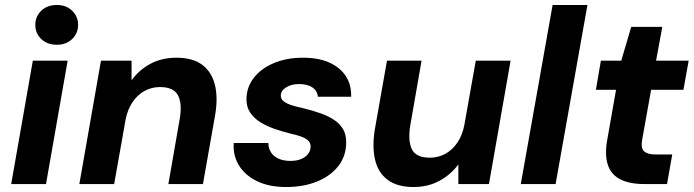

<svg xmlns="http://www.w3.org/2000/svg" viewBox="-20 -740 2791 772"><path d="M25 0 112 -496H252L165 0ZM209 -560Q170 -560 146 -583Q122 -606 122 -640Q122 -674 146 -697Q170 -720 209 -720Q246 -720 270 -697Q294 -674 294 -640Q294 -606 270 -583Q246 -560 209 -560Z M299 0 386 -496H509V-417Q539 -459 585 -483.5Q631 -508 689 -508Q755 -508 793 -479.5Q831 -451 844 -399.5Q857 -348 845 -277L796 0H657L703 -264Q713 -324 695.5 -357Q678 -390 623 -390Q590 -390 561.5 -374.5Q533 -359 513 -329.5Q493 -300 485 -259L439 0Z M1131 12Q1062 12 1013.5 -11.5Q965 -35 940.5 -75.5Q916 -116 920 -165H1059Q1059 -144 1069.5 -127.5Q1080 -111 1100 -102Q1120 -93 1148 -93Q1174 -93 1192 -101Q1210 -109 1219.5 -122Q1229 -135 1229 -151Q1229 -166 1218.5 -175.5Q1208 -185 1189.5 -191.5Q1171 -198 1147 -203Q1115 -211 1083.5 -222Q1052 -233 1027 -248.5Q1002 -264 986.5 -286.5Q971 -309 971 -340Q971 -389 1000.5 -427Q1030 -465 1081.5 -486.5Q1133 -508 1199 -508Q1290 -508 1342 -465.5Q1394 -423 1392 -351H1258Q1256 -375 1236 -388.5Q1216 -402 1183 -402Q1151 -402 1130 -388.5Q1109 -375 1109 -355Q1109 -342 1121 -332.5Q1133 -323 1154 -316.5Q1175 -310 1203 -304Q1239 -295 1270 -284Q1301 -273 1324 -257.5Q1347 -242 1359.5 -220.5Q1372 -199 1372 -168Q1372 -113 1340.5 -72.5Q1309 -32 1254.5 -10Q1200 12 1131 12Z M1643 12Q1577 12 1538.5 -17Q1500 -46 1488 -98Q1476 -150 1487 -219L1536 -496H1675L1629 -232Q1620 -172 1636.5 -139Q1653 -106 1709 -106Q1742 -106 1770.5 -121.5Q1799 -137 1819 -166.5Q1839 -196 1847 -237L1893 -496H2033L1946 0H1823V-79Q1793 -38 1747 -13Q1701 12 1643 12Z M2074 0 2202 -720H2342L2214 0Z M2571 0Q2509 0 2472 -20Q2435 -40 2423 -80.5Q2411 -121 2422 -180L2457 -379H2376L2396 -496H2478L2518 -632H2643L2618 -496H2749L2728 -379H2598L2562 -178Q2556 -144 2570 -131.5Q2584 -119 2614 -119H2683L2662 0Z"/></svg>

Font: DM Sans 24pt ExtraBold
Style: Italic
Weight: 800
Italic angle: -10°
Designer: Colophon Foundry, Jonny Pinhorn
Foundry: Colophon Foundry
Version: Version 4.004;gftools[0.9.30]